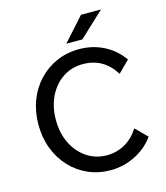

<svg xmlns="http://www.w3.org/2000/svg" viewBox="-134 -1028 989 1146"><g transform="rotate(-15 360.5 -455.0)"><path d="M607 -189 677 -119Q632 -56 560 -20Q488 16 408 16Q333 16 269.5 -12Q206 -40 159 -90.5Q112 -141 86 -209Q60 -277 60 -357Q60 -438 86 -506Q112 -574 159.5 -624.5Q207 -675 271 -703Q335 -731 410 -731Q493 -731 562 -696Q631 -661 677 -596L607 -526Q537 -639 409 -639Q339 -639 284.5 -602.5Q230 -566 199 -502.5Q168 -439 168 -357Q168 -276 199.5 -212.5Q231 -149 285.5 -112.5Q340 -76 409 -76Q471 -76 522 -105.5Q573 -135 607 -189ZM599 -926 445 -782H346L475 -926Z"/></g></svg>

Font: Wix Madefor Text Medium
Style: Regular
Weight: 500
Designer: Dalton Maag Ltd
Foundry: Dalton Maag Ltd
Version: Version 3.100